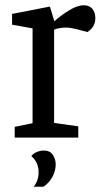

<svg xmlns="http://www.w3.org/2000/svg" viewBox="-20 -524 396 731"><path d="M36 0V-41L104 -55V-416L26 -430V-471L170 -499L187 -443Q192 -448 210.5 -462.5Q229 -477 253.5 -490.5Q278 -504 299 -504Q320 -504 331.5 -490.5Q343 -477 343 -455Q343 -438 335.5 -425Q328 -412 313 -402L271 -413Q259 -416 250 -417.5Q241 -419 230 -419Q219 -419 207 -417Q195 -415 186 -411V-56L278 -43V0ZM108 187Q127 164 127 132Q127 114 120.5 98.5Q114 83 99 70Q110 58 123 53.5Q136 49 145 49Q171 49 181.5 66Q192 83 192 101Q192 122 184 140Q176 158 165 170Q154 182 145 187Z"/></svg>

Font: Faustina Light
Style: Regular
Weight: 400
Version: Version 1.200